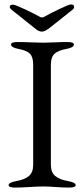

<svg xmlns="http://www.w3.org/2000/svg" viewBox="-20 -843 380 868"><path d="M39 -822Q48 -822 92.5 -801Q137 -780 160 -767Q170 -761 180 -767Q204 -781 248 -802Q292 -823 301 -823Q315 -823 315 -812Q315 -805 309 -800L211 -722Q184 -700 170 -700Q163 -700 156 -703Q149 -706 146 -708.5Q143 -711 129 -722L31 -800Q24 -806 24 -812Q24 -822 39 -822ZM130 -550Q130 -585 115.5 -600Q101 -615 63 -622Q30 -628 30 -642Q30 -653 59 -653Q87 -653 120.5 -651.5Q154 -650 176 -650Q196 -650 226.5 -651.5Q257 -653 285 -653Q314 -653 314 -642Q314 -628 281 -622Q242 -615 226 -599.5Q210 -584 210 -550V-98Q210 -64 229.5 -47.5Q249 -31 289 -24Q322 -18 322 -6Q322 5 293 5Q265 5 231.5 2.5Q198 0 176 0Q152 0 114 2.5Q76 5 48 5Q19 5 19 -6Q19 -18 52 -24Q92 -31 111 -47.5Q130 -64 130 -98Z"/></svg>

Font: EB Garamond SC 12
Style: Regular
Weight: 400
Version: Version 0.016 ; ttfautohint (v0.97) -l 8 -r 50 -G 200 -x 0 -